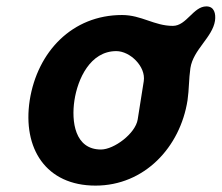

<svg xmlns="http://www.w3.org/2000/svg" viewBox="-20 -574 694 601"><path d="M73 -260C50 -109 124 7 279 7C432 7 544 -113 567 -260C572 -294 571 -327 576 -361C585 -419 645 -457 653 -509C656 -531 651 -554 626 -554C585 -554 564 -493 521 -493C463 -493 423 -527 362 -527C206 -527 97 -412 73 -260ZM213 -260C223 -326 262 -414 344 -414C387 -414 437 -366 430 -320L411 -200C404 -156 337 -106 296 -106C214 -106 203 -194 213 -260Z"/></svg>

Font: Asimov Print
Style: Regular
Weight: 500
Designer: Google
Version: Version 2.000980: 2014